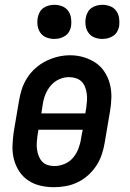

<svg xmlns="http://www.w3.org/2000/svg" viewBox="-20 -771 540 799"><path d="M204 8Q175 8 147.5 1.5Q120 -5 97.5 -20Q75 -35 60 -58Q45 -81 38 -108Q31 -135 32 -164Q33 -193 37 -221L59 -351Q63 -376 71 -400.5Q79 -425 93.5 -447.5Q108 -470 128.5 -488Q149 -506 172.5 -517.5Q196 -529 221 -535Q246 -541 272 -541Q301 -541 328 -533Q355 -525 377.5 -510Q400 -495 415 -472Q430 -449 437 -422.5Q444 -396 443.5 -366.5Q443 -337 438 -309L416 -179Q412 -154 404 -129.5Q396 -105 381.5 -82.5Q367 -60 347 -42Q327 -24 303 -12.5Q279 -1 254 3.5Q229 8 204 8ZM335 -299 339 -323Q341 -338 342 -352.5Q343 -367 341 -381.5Q339 -396 334 -409Q329 -422 319.5 -431.5Q310 -441 296 -445.5Q282 -450 267 -450Q246 -450 226 -441Q206 -432 191.5 -415Q177 -398 169 -378Q161 -358 158 -337L152 -299ZM206 -80Q227 -80 248 -88.5Q269 -97 283.5 -114Q298 -131 306 -151.5Q314 -172 317 -193L324 -231H140L136 -207Q134 -192 133 -177.5Q132 -163 134 -149Q136 -135 141 -122Q146 -109 155 -99Q164 -89 177.5 -84.5Q191 -80 206 -80ZM406 -609Q389 -609 373.5 -615Q358 -621 348.5 -634Q339 -647 336.5 -663.5Q334 -680 337 -697Q339 -709 345 -720Q351 -731 361 -738Q371 -745 383 -748Q395 -751 406 -751Q423 -751 438.5 -745Q454 -739 463.5 -726Q473 -713 475.5 -696.5Q478 -680 476 -663Q474 -651 468 -640Q462 -629 451.5 -622Q441 -615 429.5 -612Q418 -609 406 -609ZM206 -609Q189 -609 173.5 -615Q158 -621 148.5 -634Q139 -647 136.5 -663.5Q134 -680 137 -697Q139 -709 145 -720Q151 -731 161 -738Q171 -745 183 -748Q195 -751 206 -751Q223 -751 238.5 -745Q254 -739 263.5 -726Q273 -713 275.5 -696.5Q278 -680 276 -663Q274 -651 268 -640Q262 -629 251.5 -622Q241 -615 229.5 -612Q218 -609 206 -609Z"/></svg>

Font: Iosevka Curly Slab SmBdObl
Style: Regular
Weight: 600
Italic angle: -9°
Monospace: yes
Designer: Belleve Invis
Foundry: Belleve Invis
Version: Version 11.0.0; ttfautohint (v1.8.3)